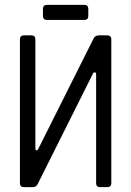

<svg xmlns="http://www.w3.org/2000/svg" viewBox="-20 -770 540 790"><path d="M173.3 -750H326.7Q343.3 -750 343.3 -733.4V-704.6Q343.3 -688 326.7 -688H173.3Q156.7 -688 156.7 -704.6V-733.4Q156.7 -750 173.3 -750ZM438 -607.9V-16.6Q438 0 421.4 0H392.1Q375.5 0 375.5 -16.6V-466.8Q375.5 -472.2 369.1 -472.2Q365.2 -472.2 363.3 -468.8L134.8 -12.2Q128.4 0 114.3 0H78.6Q62 0 62 -16.6V-607.9Q62 -624.5 78.6 -624.5H108.9Q125.5 -624.5 125.5 -607.9V-158.7Q125.5 -151.4 131.8 -151.4Q134.8 -151.4 136.7 -155.8L365.2 -611.8Q371.6 -624 385.7 -624.5H421.4Q438 -624.5 438 -607.9Z"/></svg>

Font: GOSTRUS
Style: type_B
Weight: 400
Designer: Юрий и Татьяна Кривогуз
Version: Version 02.00